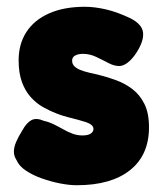

<svg xmlns="http://www.w3.org/2000/svg" viewBox="-20 -529 477 567"><path d="M207 18Q184 18 156.5 12.5Q129 7 102.5 -2.5Q76 -12 56 -25.5Q36 -39 29 -56Q21 -68 21 -81Q21 -94 27.5 -109.5Q34 -125 46 -144Q58 -166 72.5 -174Q87 -182 110 -172Q124 -169 137.5 -162.5Q151 -156 165 -148Q179 -140 193.5 -134.5Q208 -129 223 -129Q240 -129 248 -134.5Q256 -140 256 -148Q256 -155 250 -160Q244 -165 233.5 -168.5Q223 -172 209.5 -175.5Q196 -179 180.5 -183Q165 -187 149 -193Q128 -201 107.5 -212.5Q87 -224 70.5 -242.5Q54 -261 44.5 -287.5Q35 -314 35 -351Q35 -399 58 -434.5Q81 -470 125 -489.5Q169 -509 231 -509Q245 -509 261 -507Q277 -505 294 -501Q311 -497 328.5 -490.5Q346 -484 363 -476Q400 -458 402.5 -432.5Q405 -407 382 -372Q370 -354 357 -344Q344 -334 332 -334Q317 -334 300 -343Q283 -352 264 -361Q245 -370 225 -370Q215 -370 207.5 -367.5Q200 -365 196.5 -360.5Q193 -356 193 -350Q193 -340 199.5 -333.5Q206 -327 217 -322.5Q228 -318 243 -314.5Q258 -311 275 -307Q299 -301 324.5 -291.5Q350 -282 371.5 -265.5Q393 -249 406.5 -222Q420 -195 420 -153Q420 -71 364 -26.5Q308 18 207 18Z"/></svg>

Font: Fredoka SemiCondensed
Style: Bold
Weight: 700
Width: 4
Designer: Ben Nathan
Foundry: Milena B. Brandão, Ben Nathan
Version: Version 2.001